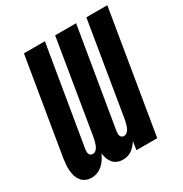

<svg xmlns="http://www.w3.org/2000/svg" viewBox="-172 -867 961 1007"><g transform="rotate(-30 309.0 -363.5)"><path d="M95 8Q77 8 61 1Q45 -6 34.5 -19.5Q24 -33 19 -49.5Q14 -66 12.5 -84Q11 -102 12.5 -120Q14 -138 17 -157L113 -735H240L140 -136Q139 -129 139.5 -122Q140 -115 142.5 -109Q145 -103 151 -100Q157 -97 164 -97Q172 -97 179 -102.5Q186 -108 190.5 -115Q195 -122 198 -130Q201 -138 203 -146Q205 -154 207 -162Q209 -170 210 -178L302 -735H429L329 -136Q328 -129 328.5 -122Q329 -115 331.5 -109Q334 -103 340 -100Q346 -97 353 -97Q361 -97 368 -102.5Q375 -108 379.5 -115Q384 -122 387 -130Q390 -138 392 -146Q394 -154 396 -162Q398 -170 399 -178L491 -735H618L496 0H370L378 -51Q370 -38 360 -27Q350 -16 338 -7.5Q326 1 312 4.5Q298 8 285 8Q267 8 251.5 1.5Q236 -5 226 -17Q216 -29 210.5 -44.5Q205 -60 203 -77Q195 -60 185 -44.5Q175 -29 161 -17Q147 -5 130 1.5Q113 8 95 8Z"/></g></svg>

Font: Iosevka SS04 XBd Ex
Style: Italic
Weight: 800
Width: 7
Italic angle: -9°
Monospace: yes
Designer: Belleve Invis
Foundry: Belleve Invis
Version: Version 19.0.0; ttfautohint (v1.8.4)